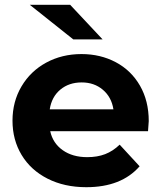

<svg xmlns="http://www.w3.org/2000/svg" viewBox="-20 -771 671 799"><path d="M596 -225H189Q200 -175 241 -146Q282 -117 343 -117Q385 -117 417.5 -129.5Q450 -142 478 -169L561 -79Q485 8 339 8Q248 8 178 -27.5Q108 -63 70 -126Q32 -189 32 -269Q32 -348 69.5 -411.5Q107 -475 172.5 -510.5Q238 -546 319 -546Q398 -546 462 -512Q526 -478 562.5 -414.5Q599 -351 599 -267Q599 -264 596 -225ZM187 -316H452Q444 -367 408 -397.5Q372 -428 320 -428Q267 -428 231 -398Q195 -368 187 -316ZM104 -751H272L407 -607H285Z"/></svg>

Font: Idrija
Style: Bold
Weight: 700
Designer: Julieta Ulanovsky
Foundry: Julieta Ulanovsky
Version: Version 7.200